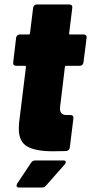

<svg xmlns="http://www.w3.org/2000/svg" viewBox="-20 -674 407 858"><path d="M337 -380H276Q270 -380 270 -375L249 -200Q248 -196 248 -189Q248 -160 277 -160H295Q302 -160 305.5 -156Q309 -152 308 -145L292 -15Q290 -1 276 1L216 2Q139 2 101.5 -19.5Q64 -41 64 -99Q64 -114 65 -123L96 -375Q96 -380 91 -380H52Q45 -380 41.5 -384Q38 -388 39 -395L52 -505Q53 -512 57.5 -516Q62 -520 69 -520H108Q114 -520 114 -525L128 -639Q129 -646 133.5 -650Q138 -654 144 -654H290Q297 -654 300.5 -650Q304 -646 303 -639L289 -525Q287 -520 293 -520H354Q361 -520 364.5 -516Q368 -512 367 -505L353 -395Q352 -388 347.5 -384Q343 -380 337 -380ZM54 156Q54 152 57 146L119 53Q125 43 138 43H263Q274 43 274 50Q274 56 269 61L186 155Q178 164 168 164H66Q54 164 54 156Z"/></svg>

Font: Barlow Semi Condensed Black
Style: Italic
Weight: 900
Width: 4
Italic angle: -7°
Designer: Jeremy Tribby
Foundry: Tribby Type
Version: Version 1.408